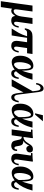

<svg xmlns="http://www.w3.org/2000/svg" viewBox="1682 -2458 1026 4429"><g transform="rotate(90 2194.5 -243.0)"><path d="M582 -161H617Q606 -79 564.5 -34.5Q523 10 452 10Q409 10 382 -8.5Q355 -27 346 -81Q315 -33 290 -11.5Q265 10 227 10Q209 10 198 4.5Q187 -1 181 -11L143 250H7L63 -150L108 -480H245L219 -291L198 -137Q195 -116 194.5 -94.5Q194 -73 202.5 -59Q211 -45 233 -45Q258 -45 284 -64.5Q310 -84 331 -124.5Q352 -165 360 -227L395 -480H532L483 -129Q479 -96 485 -75.5Q491 -55 513 -55Q527 -55 541 -65Q555 -75 566 -98Q577 -121 582 -161Z M1208 -355H737Q704 -355 686.5 -340.5Q669 -326 666 -303H631Q639 -357 658 -396.5Q677 -436 716 -458Q755 -480 820 -480H1225ZM1093 -390 1056 -129Q1052 -96 1059 -75.5Q1066 -55 1088 -55Q1101 -55 1114 -64.5Q1127 -74 1138.5 -97Q1150 -120 1156 -161H1191Q1179 -79 1140.5 -34.5Q1102 10 1036 10Q1015 10 992.5 4Q970 -2 952 -19.5Q934 -37 926 -69.5Q918 -102 925 -155L958 -390ZM818 -361H853Q836 -246 823 -160.5Q810 -75 797 0H637Q667 -49 691.5 -86.5Q716 -124 736.5 -161.5Q757 -199 777 -246.5Q797 -294 818 -361Z M1414 0Q1344 0 1304.5 -50Q1265 -100 1265 -197Q1265 -282 1295 -350.5Q1325 -419 1378 -459.5Q1431 -500 1500 -500Q1529 -500 1550.5 -488Q1572 -476 1586 -441Q1600 -406 1606 -337.5Q1612 -269 1611 -155H1576Q1578 -307 1565 -376Q1552 -445 1518 -445Q1497 -445 1478 -422.5Q1459 -400 1445 -361.5Q1431 -323 1422.5 -275Q1414 -227 1414 -177Q1414 -118 1427 -86.5Q1440 -55 1468 -55Q1496 -55 1525 -86Q1554 -117 1582 -173.5Q1610 -230 1635 -308Q1660 -386 1679 -480H1819Q1787 -355 1739.5 -264Q1692 -173 1636.5 -114.5Q1581 -56 1523.5 -28Q1466 0 1414 0ZM1671 10Q1636 10 1617.5 -6Q1599 -22 1591.5 -47Q1584 -72 1581.5 -101Q1579 -130 1576 -155H1611Q1619 -99 1634 -77Q1649 -55 1677 -55Q1698 -55 1716.5 -66Q1735 -77 1748 -100.5Q1761 -124 1767 -161H1802Q1792 -85 1761.5 -37.5Q1731 10 1671 10Z M2307 -161H2342Q2331 -85 2302.5 -37.5Q2274 10 2224 10Q2194 10 2176 -6.5Q2158 -23 2148 -48.5Q2138 -74 2133.5 -102.5Q2129 -131 2126 -155L2074 -571Q2072 -593 2066 -615Q2060 -637 2047.5 -651.5Q2035 -666 2011 -666Q1996 -666 1979 -657.5Q1962 -649 1948 -627.5Q1934 -606 1928 -565H1893Q1905 -648 1940 -692Q1975 -736 2020 -736Q2048 -736 2064.5 -720.5Q2081 -705 2089.5 -680Q2098 -655 2102 -626Q2106 -597 2109 -571L2161 -155Q2163 -138 2168.5 -115.5Q2174 -93 2188 -76.5Q2202 -60 2227 -60Q2251 -60 2274.5 -81.5Q2298 -103 2307 -161ZM2095 -503 2125 -300 1968 0H1809Z M2520 0Q2450 0 2410.5 -50Q2371 -100 2371 -197Q2371 -282 2401 -350.5Q2431 -419 2484 -459.5Q2537 -500 2606 -500Q2635 -500 2656.5 -488Q2678 -476 2692 -441Q2706 -406 2712 -337.5Q2718 -269 2717 -155H2682Q2684 -307 2671 -376Q2658 -445 2624 -445Q2603 -445 2584 -422.5Q2565 -400 2551 -361.5Q2537 -323 2528.5 -275Q2520 -227 2520 -177Q2520 -118 2533 -86.5Q2546 -55 2574 -55Q2602 -55 2631 -86Q2660 -117 2688 -173.5Q2716 -230 2741 -308Q2766 -386 2785 -480H2925Q2893 -355 2845.5 -264Q2798 -173 2742.5 -114.5Q2687 -56 2629.5 -28Q2572 0 2520 0ZM2777 10Q2742 10 2723.5 -6Q2705 -22 2697.5 -47Q2690 -72 2687.5 -101Q2685 -130 2682 -155H2717Q2725 -99 2740 -77Q2755 -55 2783 -55Q2804 -55 2822.5 -66Q2841 -77 2854 -100.5Q2867 -124 2873 -161H2908Q2898 -85 2867.5 -37.5Q2837 10 2777 10ZM2777 -720 2623 -540H2593L2637 -720Z M3338 10Q3300 10 3267.5 -8Q3235 -26 3223 -79L3201 -174Q3193 -210 3175.5 -221.5Q3158 -233 3133 -234L3100 0H2965L3026 -435L3016 -445H2967L2972 -480Q2998 -480 3031.5 -480.5Q3065 -481 3098.5 -483.5Q3132 -486 3158 -490L3167 -480L3138 -271Q3178 -275 3205 -292.5Q3232 -310 3251.5 -335Q3271 -360 3287 -387Q3303 -414 3320.5 -437.5Q3338 -461 3362 -475.5Q3386 -490 3420 -490Q3460 -490 3478 -470Q3496 -450 3496 -421Q3496 -384 3471 -360.5Q3446 -337 3411 -337Q3386 -337 3365.5 -353.5Q3345 -370 3344 -406Q3330 -386 3318 -366Q3306 -346 3293.5 -328.5Q3281 -311 3265.5 -296Q3250 -281 3229 -270Q3281 -269 3308 -248Q3335 -227 3345 -164L3355 -107Q3359 -84 3369 -73.5Q3379 -63 3392 -63Q3408 -63 3418 -79Q3428 -95 3428 -125H3463Q3463 -70 3444 -41Q3425 -12 3396.5 -1Q3368 10 3338 10Z M3758 -161H3793Q3782 -79 3743 -34.5Q3704 10 3638 10Q3617 10 3594.5 4Q3572 -2 3554 -19.5Q3536 -37 3528 -69.5Q3520 -102 3527 -155L3567 -435L3557 -445H3508L3513 -480Q3539 -480 3572.5 -480.5Q3606 -481 3639.5 -483.5Q3673 -486 3699 -490L3708 -480L3659 -129Q3655 -96 3661.5 -75.5Q3668 -55 3690 -55Q3704 -55 3717.5 -65Q3731 -75 3742 -98Q3753 -121 3758 -161Z M3970 0Q3900 0 3860.5 -50Q3821 -100 3821 -197Q3821 -282 3851 -350.5Q3881 -419 3934 -459.5Q3987 -500 4056 -500Q4085 -500 4106.5 -488Q4128 -476 4142 -441Q4156 -406 4162 -337.5Q4168 -269 4167 -155H4132Q4134 -307 4121 -376Q4108 -445 4074 -445Q4053 -445 4034 -422.5Q4015 -400 4001 -361.5Q3987 -323 3978.5 -275Q3970 -227 3970 -177Q3970 -118 3983 -86.5Q3996 -55 4024 -55Q4052 -55 4081 -86Q4110 -117 4138 -173.5Q4166 -230 4191 -308Q4216 -386 4235 -480H4375Q4343 -355 4295.5 -264Q4248 -173 4192.5 -114.5Q4137 -56 4079.5 -28Q4022 0 3970 0ZM4227 10Q4192 10 4173.5 -6Q4155 -22 4147.5 -47Q4140 -72 4137.5 -101Q4135 -130 4132 -155H4167Q4175 -99 4190 -77Q4205 -55 4233 -55Q4254 -55 4272.5 -66Q4291 -77 4304 -100.5Q4317 -124 4323 -161H4358Q4348 -85 4317.5 -37.5Q4287 10 4227 10Z"/></g></svg>

Font: Brygada 1918
Style: Bold Italic
Weight: 700
Italic angle: -8°
Designer: Mateusz Machalski | Borys Kosmynka | Przemek Hoffer
Foundry: NIEPODLEGLA 2018
Version: Version 3.006